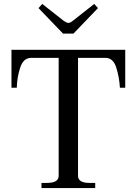

<svg xmlns="http://www.w3.org/2000/svg" viewBox="-20 -952 692 972"><path d="M175 -911 194 -932 302 -847Q318 -836 326 -836Q336 -836 349 -847L457 -932L476 -911L352 -782H299ZM190 -26H218Q277 -26 277 -62V-659H138Q98 -659 82 -609Q66 -559 65 -508H38V-700H614V-508H587Q584 -561 568.5 -610Q553 -659 514 -659H375V-62Q375 -26 433 -26H462V0H190Z"/></svg>

Font: TavirajRegular
Style: Regular
Weight: 400
Designer: Katatrad Team
Foundry: CadsonDemak
Version: Version 1.001